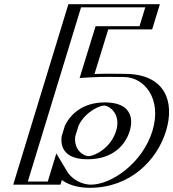

<svg xmlns="http://www.w3.org/2000/svg" viewBox="-20 -880 826 915"><path d="M558.3 -256C536.9 -186 473.6 -136 401.6 -136C341.2 -136 307 -174.3 313.8 -230.9L329.5 -281.6C358 -338.7 417.5 -377 475.3 -377C542.3 -377 580 -327 558.3 -256ZM68 0H243L260.7 -58C285.9 -16 338.4 15 408.4 15C558.4 15 700.4 -106 746.3 -256C792.1 -406 724.4 -528 574.4 -528C544.2 -528 475.2 -530.5 404.9 -526L470.9 -740H680.2L716.9 -860H330.9ZM397 -121C477 -121 549.5 -178.3 573.3 -256C597.5 -335.2 554.8 -392 479.8 -392C414.3 -392 347.4 -348 314.9 -283L298.4 -229.5C290.7 -165.1 328.9 -121 397 -121ZM87.6 -15 341.3 -845H697.3L669.8 -755H460.5L385 -510L401.3 -511C470.7 -515.5 539.1 -513 569.8 -513C710.6 -513 775 -399 731.3 -256C687.6 -113 553.9 0 413 0C347.4 0 298.2 -29.2 274.9 -68.1L257.6 -96.9L232.6 -15ZM298.4 -229.5 314.9 -283C347.4 -348 414.3 -392 479.8 -392C554.8 -392 597.5 -335.2 573.3 -256C549.5 -178.3 477 -121 397 -121C328.9 -121 290.7 -165.1 298.4 -229.5ZM87.6 -15H232.6L257.6 -96.9L274.9 -68.1C298.2 -29.2 347.4 0 413 0C553.9 0 687.6 -113 731.3 -256C775 -399 710.6 -513 569.8 -513C539.1 -513 470.7 -515.5 401.3 -511L385 -510L460.5 -755H669.8L697.3 -845H341.3ZM558.3 -256C580 -327 542.2 -377 475.3 -377C417.5 -377 358 -338.7 329.5 -281.6L313.8 -230.9C307 -174.4 341.2 -136 401.6 -136C473.5 -136 536.9 -186.1 558.3 -256ZM68 0 330.9 -860H716.9L680.2 -740H470.9L404.9 -526C475.2 -530.5 544.2 -528 574.4 -528C724.4 -528 792.1 -406 746.3 -256C700.4 -106 558.4 15 408.4 15C338.4 15 285.9 -16 260.7 -58L243 0ZM397 -121C519.1 -121 578 -189.6 598.3 -256C618.9 -323.6 597.3 -392 479.8 -392C375.5 -392 317 -337.1 289.7 -282.1L273.7 -230.3C267.1 -176 290.2 -121 397 -121ZM112.6 -15 366.3 -845H672.3L644.8 -755H435.5L359.4 -508.2L407.2 -511.2C471.3 -515.3 535.7 -513 569.8 -513C667.1 -513 753.5 -410.3 706.3 -256C659.1 -101.7 510.4 0 413 0C375.5 0 325 -21.2 300.1 -62.8L248.5 -148.9L207.6 -15ZM338.6 -230 354.8 -282.5C388.4 -349.5 456.3 -377 475.3 -377C499.6 -377 558.5 -338.6 533.3 -256C508.4 -174.7 431.1 -136 401.6 -136C380 -136 330.6 -163.6 338.6 -230ZM43 0H268L274.7 -21.9C303.1 -1.8 345.8 15 408.4 15C601.8 15 728.9 -117.3 771.3 -256C813.7 -394.7 767.9 -528 574.4 -528C551.7 -528 492.9 -529.8 430.3 -527.4L495.9 -740H705.2L741.9 -860H305.9Z"/></svg>

Font: Hussar Outliner
Style: Obl
Weight: 700
Foundry: Cannot Into Space Fonts
Version: Version 0.92